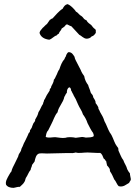

<svg xmlns="http://www.w3.org/2000/svg" viewBox="-20 -901 655 928"><path d="M554 -1C577 5 590 -10 604 -17C606 -25 614 -27 612 -38C611 -46 608 -54 608 -63C603 -69 598 -76 595 -83C591 -100 581 -111 576 -127C566 -139 561 -156 554 -170C551 -174 553 -182 551 -186C547 -192 542 -197 538 -205C529 -222 524 -244 511 -260C501 -277 495 -298 485 -315C480 -332 472 -346 464 -359C462 -365 458 -372 456 -375C455 -378 456 -380 455 -383C451 -391 447 -397 442 -403C443 -415 435 -422 431 -430L429 -438C426 -446 420 -448 418 -455C415 -468 409 -478 406 -490C397 -502 390 -515 387 -533C380 -542 374 -552 370 -563C365 -574 359 -583 354 -594C349 -605 342 -614 340 -627C333 -637 328 -648 313 -649C305 -648 304 -640 300 -635C300 -627 293 -624 292 -616C280 -603 273 -585 267 -566C261 -559 258 -549 254 -540C249 -532 247 -522 240 -515C240 -503 231 -491 228 -484L226 -476C225 -474 222 -473 221 -471C220 -469 221 -465 220 -463C216 -455 210 -449 206 -441C201 -433 199 -424 193 -417C193 -410 188 -406 188 -399C179 -387 175 -371 166 -359C163 -345 157 -334 150 -323C151 -313 143 -309 141 -304C137 -296 136 -290 133 -283C131 -279 127 -275 125 -271C124 -269 125 -265 124 -263C123 -261 120 -260 119 -258L113 -244C108 -235 105 -226 100 -217C97 -212 94 -206 92 -200C91 -195 88 -192 86 -187C83 -182 83 -177 81 -172C77 -163 69 -156 68 -145L51 -110C45 -98 38 -86 35 -72C28 -65 24 -54 18 -45C14 -35 6 -27 9 -9C15 2 29 7 45 7C55 6 66 1 76 2C84 -6 93 -12 98 -22C102 -27 102 -35 105 -41C114 -53 118 -69 128 -80C129 -90 134 -94 135 -104L147 -120C151 -137 154 -154 169 -159C182 -161 195 -159 207 -159C245 -159 286 -162 330 -161C336 -161 341 -163 346 -164C363 -159 382 -164 403 -164C423 -164 443 -161 464 -162C474 -157 477 -144 481 -135L486 -131C489 -127 491 -123 494 -120C494 -112 497 -109 497 -102C502 -97 506 -92 510 -85C512 -81 510 -74 513 -71C521 -60 526 -47 532 -34C541 -25 544 -10 554 -1ZM433 -250V-243C425 -236 409 -237 395 -236C388 -237 384 -239 377 -239L346 -235C333 -238 310 -240 297 -235C279 -232 262 -237 247 -238C231 -238 216 -233 201 -239C203 -252 205 -264 213 -271L228 -301C238 -319 244 -343 258 -358C264 -388 285 -403 291 -433C296 -439 297 -448 303 -452C303 -465 306 -474 314 -479C322 -478 323 -470 324 -463C328 -459 329 -451 333 -447C336 -438 342 -430 346 -422L357 -397C364 -380 376 -366 381 -348C390 -336 398 -322 403 -306C412 -289 420 -271 431 -257C430 -253 432 -253 433 -250ZM443 -742V-755C443 -757 441 -758 440 -760C432 -765 427 -772 421 -780C413 -787 403 -791 399 -802C395 -804 391 -806 387 -809C382 -816 376 -823 368 -827C360 -833 356 -841 347 -845C343 -852 336 -859 330 -865C323 -871 316 -878 306 -881C294 -878 288 -869 283 -859C273 -853 265 -845 257 -837L234 -812C228 -811 226 -807 221 -805C217 -798 211 -792 207 -785C199 -780 194 -772 186 -766C181 -758 173 -754 171 -742C177 -722 194 -712 218 -709C233 -714 240 -726 254 -730C257 -734 260 -737 265 -739C267 -750 276 -753 278 -763C283 -766 291 -772 294 -775C297 -780 299 -783 305 -783C312 -780 317 -776 325 -774C337 -760 351 -747 363 -733C373 -729 383 -715 398 -714C407 -714 417 -717 423 -725C433 -727 438 -735 443 -742Z"/></svg>

Font: FuturaRener
Style: Regular
Weight: 400
Designer: BSozoo
Foundry: BSozoo
Version: Version 1.0